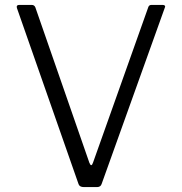

<svg xmlns="http://www.w3.org/2000/svg" viewBox="-20 -762 740 782"><path d="M643 -742Q649 -742 651.5 -738.5Q654 -735 651 -730L394 -13Q390 0 375 0H322Q304 0 300 -12L49 -729Q47 -735 49.5 -738.5Q52 -742 58 -742H109Q120 -742 124 -732L344 -99Q352 -79 359 -100L584 -733Q587 -742 597 -742H643Z"/></svg>

Font: Libre Franklin Thin Light
Style: Regular
Weight: 300
Version: Version 3.000